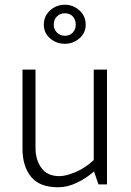

<svg xmlns="http://www.w3.org/2000/svg" viewBox="-20 -779 553 811"><path d="M342 -675Q342 -640 315.5 -617Q289 -594 254 -594Q218 -594 191.5 -617Q165 -640 165 -675Q165 -711 191.5 -735Q218 -759 254 -759Q289 -759 315.5 -735Q342 -711 342 -675ZM300 -675Q300 -696 287.5 -709.5Q275 -723 254 -723Q234 -723 220.5 -709.5Q207 -696 207 -675Q207 -655 220.5 -641.5Q234 -628 254 -628Q275 -628 287.5 -641.5Q300 -655 300 -675ZM432 -485V0H396L377 -55Q346 -27 305.5 -7.5Q265 12 226 12Q146 12 110.5 -33Q75 -78 75 -150V-485H130V-153Q130 -104 155 -69.5Q180 -35 231 -35Q259 -35 300 -52.5Q341 -70 376 -103V-485Z"/></svg>

Font: Palanquin ExtraLight
Style: Regular
Weight: 275
Designer: Pria Ravichandran
Version: Version 1.001